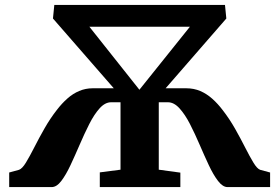

<svg xmlns="http://www.w3.org/2000/svg" viewBox="-20 -763 1139 783"><path d="M17.5 0V-59.5L57.5 -70.5Q70.5 -75 85.8 -100Q101 -125 119.8 -162Q138.5 -199 161.8 -239.8Q185 -280.5 212.5 -315.5Q232.5 -341.5 254.8 -361.2Q277 -381 303 -392Q329 -403 358 -403H444L196 -687.5L201.5 -743H897.5L903 -687.5L655.5 -403H739.5Q770.5 -403 796.8 -391.8Q823 -380.5 845.8 -360.2Q868.5 -340 888.5 -313.5Q916 -278 938.8 -237.8Q961.5 -197.5 980 -161Q998.5 -124.5 1013.5 -99.8Q1028.5 -75 1041 -70.5L1081.5 -59.5V0H908Q888.5 0 869.2 -25Q850 -50 831.5 -89.5Q813 -129 794 -173.2Q775 -217.5 754.8 -257Q734.5 -296.5 712 -321.2Q689.5 -346 664.5 -346H627.5V-71L715.5 -59V0H387V-60L471.5 -71V-346H433.5Q408.5 -346 386.2 -321.2Q364 -296.5 344 -257Q324 -217.5 305 -173.2Q286 -129 267.5 -89.5Q249 -50 230 -25Q211 0 190.5 0ZM344.5 -654 548.5 -397 754.5 -654Z"/></svg>

Font: Merriweather 28pt ExtraBold
Style: Regular
Weight: 800
Version: Version 2.100